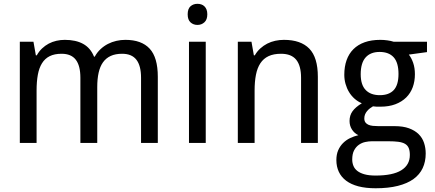

<svg xmlns="http://www.w3.org/2000/svg" viewBox="-20 -757 2302 1017"><path d="M727.1 0V-345.2Q727.1 -408.7 702.6 -440.4Q678.2 -472.2 627 -472.2Q591.3 -472.2 566.4 -460.7Q541.5 -449.2 525.6 -427Q509.8 -404.8 502.4 -371.8Q495.1 -338.9 495.1 -295.9V0H405.8V-345.2Q405.8 -408.7 381.6 -440.4Q357.4 -472.2 306.2 -472.2Q268.6 -472.2 243.2 -459.5Q217.8 -446.8 202.4 -421.9Q187 -397 180.4 -360.8Q173.8 -324.7 173.8 -277.8V0H85V-536.1H157.2L169.9 -463.9H174.8Q186.5 -484.9 202.6 -500.2Q218.8 -515.6 238 -525.9Q257.3 -536.1 279.1 -541Q300.8 -545.9 323.2 -545.9Q381.8 -545.9 420.7 -524.4Q459.5 -502.9 478 -457H481.9Q494.6 -480 512.5 -496.6Q530.3 -513.2 551.5 -524.2Q572.8 -535.2 596.2 -540.5Q619.6 -545.9 644 -545.9Q729.5 -545.9 772.7 -499.3Q815.9 -452.6 815.9 -350.1V0Z M1069.8 0H981V-536.1H1069.8ZM974.1 -681.2Q974.1 -710.4 989 -723.6Q1003.9 -736.8 1025.9 -736.8Q1036.6 -736.8 1046.1 -733.6Q1055.7 -730.5 1062.7 -723.6Q1069.8 -716.8 1074 -706.3Q1078.1 -695.8 1078.1 -681.2Q1078.1 -652.8 1062.7 -638.9Q1047.4 -625 1025.9 -625Q1003.9 -625 989 -638.7Q974.1 -652.3 974.1 -681.2Z M1574.7 0V-345.2Q1574.7 -408.7 1549.1 -440.4Q1523.4 -472.2 1468.8 -472.2Q1429.2 -472.2 1402.3 -459.5Q1375.5 -446.8 1359.1 -421.9Q1342.8 -397 1335.7 -360.8Q1328.6 -324.7 1328.6 -277.8V0H1239.7V-536.1H1312L1324.7 -463.9H1329.6Q1341.8 -484.9 1358.6 -500.2Q1375.5 -515.6 1395.5 -525.9Q1415.5 -536.1 1438 -541Q1460.4 -545.9 1483.9 -545.9Q1573.2 -545.9 1618.4 -499.3Q1663.6 -452.6 1663.6 -350.1V0Z M2241.7 -536.1V-481L2145.5 -467.8Q2159.2 -450.7 2168.5 -424.1Q2177.7 -397.5 2177.7 -363.8Q2177.7 -326.7 2166.3 -295.2Q2154.8 -263.7 2131.6 -240.7Q2108.4 -217.8 2074.2 -204.8Q2040 -191.9 1994.6 -191.9Q1983.9 -191.9 1973.1 -192.1Q1962.4 -192.4 1955.6 -193.8Q1947.3 -189 1939.2 -182.9Q1931.2 -176.8 1924.6 -168.9Q1918 -161.1 1913.8 -151.4Q1909.7 -141.6 1909.7 -129.9Q1909.7 -116.7 1915.5 -108.6Q1921.4 -100.6 1931.4 -96.2Q1941.4 -91.8 1955.1 -90.3Q1968.8 -88.9 1983.9 -88.9H2069.8Q2115.2 -88.9 2146.5 -77.4Q2177.7 -65.9 2197.5 -46.4Q2217.3 -26.9 2226.1 -0.2Q2234.9 26.4 2234.9 56.2Q2234.9 99.1 2219 133.3Q2203.1 167.5 2170.4 191.2Q2137.7 214.8 2087.6 227.5Q2037.6 240.2 1969.7 240.2Q1917.5 240.2 1878.4 230Q1839.4 219.7 1813.5 200.2Q1787.6 180.7 1774.7 153.1Q1761.7 125.5 1761.7 90.8Q1761.7 61.5 1771.2 39.3Q1780.8 17.1 1796.9 1Q1813 -15.1 1834.2 -25.4Q1855.5 -35.6 1878.4 -41Q1857.9 -50.3 1844.7 -70.3Q1831.5 -90.3 1831.5 -116.2Q1831.5 -146 1847.2 -167.7Q1862.8 -189.5 1896.5 -210Q1875.5 -218.8 1858.2 -234.1Q1840.8 -249.5 1828.9 -269.3Q1816.9 -289.1 1810.3 -312.5Q1803.7 -335.9 1803.7 -360.8Q1803.7 -404.3 1815.9 -438.5Q1828.1 -472.7 1852.1 -496.6Q1876 -520.5 1911.6 -533.2Q1947.3 -545.9 1994.6 -545.9Q2012.7 -545.9 2032 -543.2Q2051.3 -540.5 2064.5 -536.1ZM1845.7 87.9Q1845.7 106 1852.1 121.6Q1858.4 137.2 1872.8 148.4Q1887.2 159.7 1910.9 166.3Q1934.6 172.9 1969.7 172.9Q2060.5 172.9 2105.7 144.8Q2150.9 116.7 2150.9 64Q2150.9 41.5 2145 27.3Q2139.2 13.2 2125.7 5.1Q2112.3 -2.9 2090.3 -5.9Q2068.4 -8.8 2036.6 -8.8H1950.7Q1933.6 -8.8 1915 -4.9Q1896.5 -1 1881.1 9.8Q1865.7 20.5 1855.7 39.3Q1845.7 58.1 1845.7 87.9ZM1890.6 -363.8Q1890.6 -307.6 1917 -280.3Q1943.4 -252.9 1991.7 -252.9Q2040.5 -252.9 2065.7 -280Q2090.8 -307.1 2090.8 -365.2Q2090.8 -425.3 2065.2 -453.6Q2039.6 -481.9 1990.7 -481.9Q1942.4 -481.9 1916.5 -452.6Q1890.6 -423.3 1890.6 -363.8Z"/></svg>

Font: Puppies Kittens
Style: Regular
Weight: 400
Foundry: Ascender Corporation and Peter Mawhorter
Version: Version 0.1